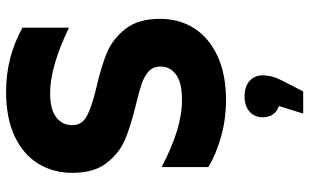

<svg xmlns="http://www.w3.org/2000/svg" viewBox="-213 -539 1018 632"><g transform="rotate(-90 296.0 -223.0)"><path d="M62 -46V-200Q127 -166 181 -149.5Q235 -133 284 -133Q340 -133 366.5 -152.5Q393 -172 393 -204Q393 -228 377 -242.5Q361 -257 336.5 -265.5Q312 -274 266 -285Q199 -301 153.5 -320Q108 -339 75.5 -381Q43 -423 43 -494Q43 -557 73.5 -606.5Q104 -656 164 -684Q224 -712 310 -712Q424 -712 521 -658V-505Q392 -567 306 -567Q252 -567 226 -547Q200 -527 200 -494Q200 -462 230 -446Q260 -430 323 -415Q393 -399 438.5 -380Q484 -361 517 -319Q550 -277 550 -205Q550 -142 519 -93Q488 -44 427.5 -16Q367 12 282 12Q222 12 165 -3.5Q108 -19 62 -46ZM263 186Q245 180 235.5 166.5Q226 153 226 133Q226 106 244.5 89.5Q263 73 295 73Q327 73 345.5 89.5Q364 106 364 133Q364 164 346 198L311 266H238Z"/></g></svg>

Font: Chess Sans
Style: Bold
Weight: 700
Designer: Wolf Bōese
Foundry: Wolf Bōese
Version: Version 7.223